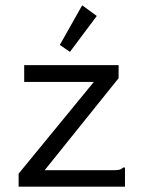

<svg xmlns="http://www.w3.org/2000/svg" viewBox="-20 -702 540 722"><path d="M50 -49 333 -394H71V-457H426V-408L148 -62H406Q423 -62 430 -64Q437 -66 443 -72H450V0H50ZM243 -507 205 -533 289 -682 344 -642Z"/></svg>

Font: Inconsolata Nerd Font Mono
Style: Regular
Weight: 400
Monospace: yes
Designer: Raph Levien, Cyreal, Brenton Simpson
Foundry: Raph Levien, Cyreal, Google
Version: Version 3.000; ttfautohint (v1.8.3);Nerd Fonts 3.0.2